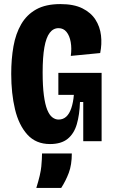

<svg xmlns="http://www.w3.org/2000/svg" viewBox="-20 -692 554 941"><path d="M225 14Q156 14 114 -32.5Q72 -79 53.5 -156.5Q35 -234 35 -330Q35 -403 46 -465Q57 -527 84 -573.5Q111 -620 157.5 -646Q204 -672 276 -672Q342 -672 384 -651Q426 -630 448 -595.5Q470 -561 475 -518.5Q480 -476 471 -432L327 -418Q332 -455 326.5 -486Q321 -517 306 -535.5Q291 -554 267 -554Q241 -554 223.5 -531Q206 -508 197.5 -460Q189 -412 189 -337Q189 -270 195 -225Q201 -180 211.5 -154Q222 -128 236.5 -117Q251 -106 267 -106Q289 -106 304.5 -120Q320 -134 329.5 -162Q339 -190 342 -227H266V-335H478V-225V0H388V-192H372Q370 -130 356.5 -83.5Q343 -37 311.5 -11.5Q280 14 225 14ZM158 229Q179 162 182.5 123.5Q186 85 186 60H332Q332 116 317 155.5Q302 195 280 229Z"/></svg>

Font: Bricolage Grotesque 24pt Condensed ExtraBold
Style: Regular
Weight: 800
Width: 3
Designer: Mathieu Triay
Foundry: Atelier Triay
Version: Version 1.001;gftools[0.9.33.dev8+g029e19f]